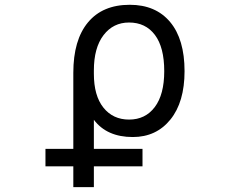

<svg xmlns="http://www.w3.org/2000/svg" viewBox="-20 -555 1040 794"><path d="M659.2 -260.7Q659.2 -359.4 620.6 -410.6Q582 -461.9 513.7 -461.9Q448.2 -461.9 408.2 -409.7Q368.2 -357.4 368.2 -263.7V-250Q368.2 -159.2 407.7 -109.9Q447.3 -60.5 513.7 -60.5Q581.1 -60.5 620.1 -112.3Q659.2 -164.1 659.2 -260.7ZM168 132.8V60.5H283.2V-253.9Q283.2 -389.6 343.8 -462.4Q404.3 -535.2 516.6 -535.2Q624 -535.2 683.6 -463.9Q743.2 -392.6 743.2 -260.7Q743.2 -132.8 684.6 -60.5Q626 11.7 529.3 11.7Q421.9 11.7 368.2 -59.6V60.5H569.3V132.8H368.2V218.8H283.2V132.8Z"/></svg>

Font: GenEi Gothic M Regular
Style: Regular
Weight: 400
Designer: o_tamon (Modified); [Source Han Sans]
Ryoko NISHIZUKA  (kana & ideographs); Paul D. Hunt (Latin, Greek & Cyrillic); Wenl
Version: Version 1.1a;Original Version 1.004